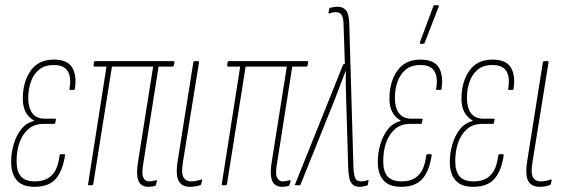

<svg xmlns="http://www.w3.org/2000/svg" viewBox="-20 -715 2191 741"><path d="M113 6Q67 6 45 -19Q23 -44 23 -90Q23 -124 32.5 -157Q42 -190 61 -215Q80 -240 111 -248V-250Q91 -261 79.5 -281.5Q68 -302 68 -335Q68 -398 98 -441.5Q128 -485 188 -485Q240 -485 258.5 -454.5Q277 -424 269 -372Q268 -368 264 -368H251Q248 -368 248 -372Q256 -415 242 -439.5Q228 -464 187 -464Q152 -464 130.5 -446Q109 -428 99 -399Q89 -370 89 -336Q89 -300 104.5 -278.5Q120 -257 153 -257H192Q196 -257 196 -254L193 -240Q193 -237 190 -237H150Q112 -237 89 -216.5Q66 -196 55 -164Q44 -132 44 -93Q44 -53 61 -34Q78 -15 115 -15Q157 -15 180.5 -39Q204 -63 210 -116Q212 -120 215 -120H228Q231 -120 231 -116Q222 -55 195 -24.5Q168 6 113 6Z M552 6Q536 6 525 -2.5Q514 -11 510.5 -31Q507 -51 512 -86L571 -458H412L340 -5Q339 0 335 0H323Q319 0 320 -5L391 -458H345Q340 -458 341 -463L342 -473Q343 -479 348 -479H650Q654 -479 653 -473L651 -463Q650 -458 646 -458H592L533 -84Q526 -45 533 -30Q540 -15 555 -15Q562 -15 567.5 -16Q573 -17 580 -19Q587 -22 585 -14L582 -3Q581 2 577 3Q571 4 565 5Q559 6 552 6Z M713 6Q693 6 680.5 -3.5Q668 -13 664 -33.5Q660 -54 665 -89L726 -474Q727 -479 732 -479H743Q749 -479 748 -474L686 -89Q679 -47 688 -31Q697 -15 717 -15Q728 -15 737 -17Q746 -19 754 -21Q761 -25 760 -18L757 -6Q756 -2 754 -1Q746 2 735.5 4Q725 6 713 6Z M1068 6Q1052 6 1041 -2.5Q1030 -11 1026.5 -31Q1023 -51 1028 -86L1087 -458H928L856 -5Q855 0 851 0H839Q835 0 836 -5L907 -458H861Q856 -458 857 -463L858 -473Q859 -479 864 -479H1166Q1170 -479 1169 -473L1167 -463Q1166 -458 1162 -458H1108L1049 -84Q1042 -45 1049 -30Q1056 -15 1071 -15Q1078 -15 1083.5 -16Q1089 -17 1096 -19Q1103 -22 1101 -14L1098 -3Q1097 2 1093 3Q1087 4 1081 5Q1075 6 1068 6Z M1367 6Q1351 6 1341.5 -2.5Q1332 -11 1328.5 -26.5Q1325 -42 1324 -62L1316 -332Q1315 -360 1314.5 -387Q1314 -414 1315 -441H1314Q1303 -414 1293 -386.5Q1283 -359 1272 -331L1140 -3Q1139 0 1136 0H1121Q1117 0 1119 -4L1304 -465Q1305 -468 1309 -468H1311L1306 -617Q1306 -646 1298.5 -657Q1291 -668 1277 -668Q1270 -668 1263 -666.5Q1256 -665 1251 -663Q1247 -662 1248 -666L1250 -679Q1251 -684 1255 -685Q1271 -689 1283 -689Q1304 -689 1315.5 -675Q1327 -661 1328 -623L1344 -70Q1345 -45 1350 -30Q1355 -15 1374 -15Q1387 -15 1399 -20Q1401 -21 1402 -20Q1403 -19 1402 -16L1400 -4Q1399 1 1394 2Q1385 4 1380 5Q1375 6 1367 6Z M1528 6Q1482 6 1460 -19Q1438 -44 1438 -90Q1438 -124 1447.5 -157Q1457 -190 1476 -215Q1495 -240 1526 -248V-250Q1506 -261 1494.5 -281.5Q1483 -302 1483 -335Q1483 -398 1513 -441.5Q1543 -485 1603 -485Q1655 -485 1673.5 -454.5Q1692 -424 1684 -372Q1683 -368 1679 -368H1666Q1663 -368 1663 -372Q1671 -415 1657 -439.5Q1643 -464 1602 -464Q1567 -464 1545.5 -446Q1524 -428 1514 -399Q1504 -370 1504 -336Q1504 -300 1519.5 -278.5Q1535 -257 1568 -257H1607Q1611 -257 1611 -254L1608 -240Q1608 -237 1605 -237H1565Q1527 -237 1504 -216.5Q1481 -196 1470 -164Q1459 -132 1459 -93Q1459 -53 1476 -34Q1493 -15 1530 -15Q1572 -15 1595.5 -39Q1619 -63 1625 -116Q1627 -120 1630 -120H1643Q1646 -120 1646 -116Q1637 -55 1610 -24.5Q1583 6 1528 6ZM1603 -546Q1601 -546 1600.5 -547.5Q1600 -549 1601 -553L1652 -690Q1653 -693 1654 -694Q1655 -695 1658 -695H1670Q1672 -695 1673 -693.5Q1674 -692 1673 -689L1619 -550Q1618 -546 1612 -546Z M1806 6Q1760 6 1738 -19Q1716 -44 1716 -90Q1716 -124 1725.5 -157Q1735 -190 1754 -215Q1773 -240 1804 -248V-250Q1784 -261 1772.5 -281.5Q1761 -302 1761 -335Q1761 -398 1791 -441.5Q1821 -485 1881 -485Q1933 -485 1951.5 -454.5Q1970 -424 1962 -372Q1961 -368 1957 -368H1944Q1941 -368 1941 -372Q1949 -415 1935 -439.5Q1921 -464 1880 -464Q1845 -464 1823.5 -446Q1802 -428 1792 -399Q1782 -370 1782 -336Q1782 -300 1797.5 -278.5Q1813 -257 1846 -257H1885Q1889 -257 1889 -254L1886 -240Q1886 -237 1883 -237H1843Q1805 -237 1782 -216.5Q1759 -196 1748 -164Q1737 -132 1737 -93Q1737 -53 1754 -34Q1771 -15 1808 -15Q1850 -15 1873.5 -39Q1897 -63 1903 -116Q1905 -120 1908 -120H1921Q1924 -120 1924 -116Q1915 -55 1888 -24.5Q1861 6 1806 6Z M2062 6Q2042 6 2029.5 -3.5Q2017 -13 2013 -33.5Q2009 -54 2014 -89L2075 -474Q2076 -479 2081 -479H2092Q2098 -479 2097 -474L2035 -89Q2028 -47 2037 -31Q2046 -15 2066 -15Q2077 -15 2086 -17Q2095 -19 2103 -21Q2110 -25 2109 -18L2106 -6Q2105 -2 2103 -1Q2095 2 2084.5 4Q2074 6 2062 6Z"/></svg>

Font: Sofia Sans Extra Condensed Thin
Style: Italic
Weight: 250
Italic angle: -9°
Version: Version 4.100